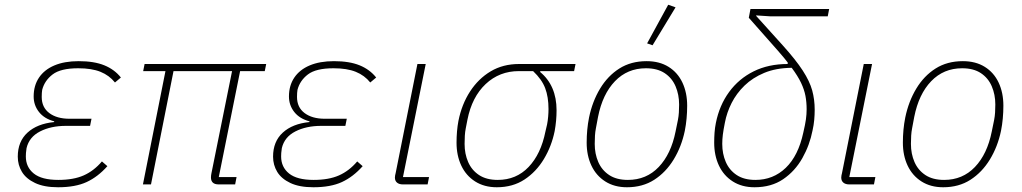

<svg xmlns="http://www.w3.org/2000/svg" viewBox="-20 -778 4310 810"><path d="M410 -97 433 -77Q393 -32 345.5 -10Q298 12 225 12Q166 12 128 -6Q90 -24 72.5 -53Q55 -82 55 -117Q55 -181 96 -218.5Q137 -256 208 -263L209 -266Q167 -277 144.5 -305.5Q122 -334 122 -371Q122 -417 144.5 -450.5Q167 -484 209.5 -502Q252 -520 312 -520Q377 -520 420 -502.5Q463 -485 490 -451L465 -430Q441 -460 404 -475Q367 -490 310 -490Q236 -490 202 -464Q168 -438 158 -399Q157 -393 156.5 -385.5Q156 -378 156 -369Q156 -325 188 -301Q220 -277 273 -277H366L360 -247H258Q195 -247 149 -223.5Q103 -200 92 -153Q90 -141 89.5 -132.5Q89 -124 89 -118Q89 -73 122.5 -46Q156 -19 226 -19Q290 -19 333 -38Q376 -57 410 -97Z M972 0H903Q886 0 878 -7.5Q870 -15 870 -29Q870 -34 870.5 -38Q871 -42 872 -47L959 -478H712L617 0H583L678 -478H584L590 -508H1103L1097 -478H993L903 -31H978Z M1487 -97 1510 -77Q1470 -32 1422.5 -10Q1375 12 1302 12Q1243 12 1205 -6Q1167 -24 1149.5 -53Q1132 -82 1132 -117Q1132 -181 1173 -218.5Q1214 -256 1285 -263L1286 -266Q1244 -277 1221.5 -305.5Q1199 -334 1199 -371Q1199 -417 1221.5 -450.5Q1244 -484 1286.5 -502Q1329 -520 1389 -520Q1454 -520 1497 -502.5Q1540 -485 1567 -451L1542 -430Q1518 -460 1481 -475Q1444 -490 1387 -490Q1313 -490 1279 -464Q1245 -438 1235 -399Q1234 -393 1233.5 -385.5Q1233 -378 1233 -369Q1233 -325 1265 -301Q1297 -277 1350 -277H1443L1437 -247H1335Q1272 -247 1226 -223.5Q1180 -200 1169 -153Q1167 -141 1166.5 -132.5Q1166 -124 1166 -118Q1166 -73 1199.5 -46Q1233 -19 1303 -19Q1367 -19 1410 -38Q1453 -57 1487 -97Z M1790 -31 1784 0H1680Q1664 0 1655 -7.5Q1646 -15 1646 -29Q1646 -34 1647 -38.5Q1648 -43 1649 -47L1741 -508H1776L1680 -31Z M2402 -478H2259V-474Q2293 -446 2310.5 -405.5Q2328 -365 2328 -313Q2328 -291 2326 -269Q2324 -247 2320 -225Q2307 -161 2274.5 -107Q2242 -53 2192.5 -20.5Q2143 12 2076 12Q2023 12 1984.5 -12.5Q1946 -37 1926 -79.5Q1906 -122 1906 -176Q1906 -200 1908 -223.5Q1910 -247 1914 -268Q1928 -338 1963 -392Q1998 -446 2050 -477Q2102 -508 2170 -508H2408ZM2229 -478H2169Q2087 -478 2029 -423.5Q1971 -369 1952 -273L1945 -237Q1942 -222 1941 -205.5Q1940 -189 1940 -171Q1940 -129 1955 -94.5Q1970 -60 2001 -39.5Q2032 -19 2080 -19Q2158 -19 2210 -73.5Q2262 -128 2281 -223L2288 -253Q2291 -268 2292.5 -285.5Q2294 -303 2294 -318Q2294 -369 2280 -406Q2266 -443 2229 -478Z M2625 12Q2572 12 2533.5 -12.5Q2495 -37 2475 -79.5Q2455 -122 2455 -176Q2455 -204 2457.5 -230.5Q2460 -257 2465 -282Q2479 -350 2511.5 -404Q2544 -458 2593 -489Q2642 -520 2708 -520Q2762 -520 2800.5 -496Q2839 -472 2859 -429.5Q2879 -387 2879 -332Q2879 -305 2876.5 -278Q2874 -251 2869 -226Q2855 -159 2822 -105Q2789 -51 2740 -19.5Q2691 12 2625 12ZM2629 -19Q2707 -19 2759 -73.5Q2811 -128 2830 -223L2840 -272Q2843 -287 2844 -303.5Q2845 -320 2845 -337Q2845 -379 2830 -414Q2815 -449 2784 -469.5Q2753 -490 2705 -490Q2627 -490 2574.5 -435.5Q2522 -381 2503 -285L2494 -237Q2491 -222 2490 -205.5Q2489 -189 2489 -171Q2489 -129 2504 -94.5Q2519 -60 2550 -39.5Q2581 -19 2629 -19ZM2830 -747 2733 -587 2710 -595 2799 -758Z M3472 -709H3231L3170 -713V-711L3281 -588Q3337 -526 3366.5 -480.5Q3396 -435 3406.5 -396.5Q3417 -358 3417 -315Q3417 -294 3415 -272Q3413 -250 3408 -228Q3396 -166 3365 -111Q3334 -56 3284 -22Q3234 12 3163 12Q3110 12 3071.5 -12.5Q3033 -37 3013 -79.5Q2993 -122 2993 -176Q2993 -198 2994.5 -218.5Q2996 -239 3000 -259Q3015 -334 3056 -390Q3097 -446 3159.5 -477Q3222 -508 3303 -508L3304 -533L3313 -502Q3300 -519 3287.5 -534Q3275 -549 3261 -565L3139 -703L3146 -740H3478ZM3383 -317Q3383 -347 3378 -373.5Q3373 -400 3359.5 -428.5Q3346 -457 3320 -492Q3253 -491 3204 -470.5Q3155 -450 3121 -417Q3087 -384 3066.5 -343.5Q3046 -303 3038 -260Q3032 -230 3029.5 -210Q3027 -190 3027 -171Q3027 -129 3042 -94.5Q3057 -60 3088 -39.5Q3119 -19 3167 -19Q3242 -19 3295 -70Q3348 -121 3369 -219Q3377 -253 3380 -274.5Q3383 -296 3383 -317Z M3673 -31 3667 0H3563Q3547 0 3538 -7.5Q3529 -15 3529 -29Q3529 -34 3530 -38.5Q3531 -43 3532 -47L3624 -508H3659L3563 -31Z M3959 12Q3906 12 3867.5 -12.5Q3829 -37 3809 -79.5Q3789 -122 3789 -176Q3789 -204 3791.5 -230.5Q3794 -257 3799 -282Q3813 -350 3845.5 -404Q3878 -458 3927 -489Q3976 -520 4042 -520Q4096 -520 4134.5 -496Q4173 -472 4193 -429.5Q4213 -387 4213 -332Q4213 -305 4210.5 -278Q4208 -251 4203 -226Q4189 -159 4156 -105Q4123 -51 4074 -19.5Q4025 12 3959 12ZM3963 -19Q4041 -19 4093 -73.5Q4145 -128 4164 -223L4174 -272Q4177 -287 4178 -303.5Q4179 -320 4179 -337Q4179 -379 4164 -414Q4149 -449 4118 -469.5Q4087 -490 4039 -490Q3961 -490 3908.5 -435.5Q3856 -381 3837 -285L3828 -237Q3825 -222 3824 -205.5Q3823 -189 3823 -171Q3823 -129 3838 -94.5Q3853 -60 3884 -39.5Q3915 -19 3963 -19Z"/></svg>

Font: IBM Plex Sans ExtraLight
Style: Italic
Weight: 250
Italic angle: -11.31°
Designer: Mike Abbink, Paul van der Laan, Pieter van Rosmalen
Foundry: Bold Monday
Version: Version 3.201